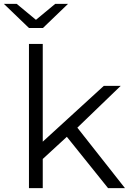

<svg xmlns="http://www.w3.org/2000/svg" viewBox="-50 -968 671 988"><path d="M593 0 348 -311 571 -526H484L170 -239V-742H99V0H170V-150L294 -264L506 0ZM171 -824 300 -948H234L135 -866L36 -948H-30L99 -824Z"/></svg>

Font: Montserrat Z
Style: Regular
Weight: 400
Designer: Julieta Ulanovsky
Foundry: Julieta Ulanovsky
Version: Version 8.000